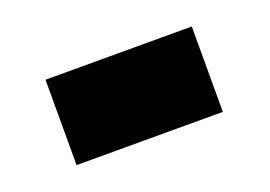

<svg xmlns="http://www.w3.org/2000/svg" viewBox="-40 -455 445 317"><g transform="rotate(-20 182.0 -297.0)"><path d="M53 -372H310V-222H53Z"/></g></svg>

Font: Noto Sans Gurmukhi UI SemiCondensed Black
Style: Regular
Weight: 900
Width: 4
Designer: Jelle Bosma - Monotype Design Team
Foundry: Monotype Imaging Inc.
Version: Version 2.004; ttfautohint (v1.8.4.7-5d5b)